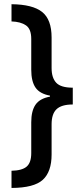

<svg xmlns="http://www.w3.org/2000/svg" viewBox="-20 -739 403 921"><path d="M35.2 162.6V80.1Q85.9 79.1 107.9 60.1Q129.9 41 129.9 -4.4V-152.8Q129.9 -207 150.4 -236.8Q170.9 -266.6 219.7 -275.4V-280.3Q170.9 -289.1 150.4 -318.8Q129.9 -348.6 129.9 -404.3V-552.2Q129.9 -600.1 104.5 -617.4Q79.1 -634.8 35.2 -636.2V-718.8Q136.7 -717.8 182.1 -681.6Q227.5 -645.5 227.5 -559.1V-412.6Q227.5 -365.7 249.8 -342Q272 -318.4 329.1 -318.4V-237.8Q274.9 -237.8 251.2 -215.1Q227.5 -192.4 227.5 -143.1V2Q227.5 85 185.3 123.5Q143.1 162.1 35.2 162.6Z"/></svg>

Font: Open Sans Condensed SemiBold
Style: Regular
Weight: 600
Width: 3
Designer: Monotype Design Team
Foundry: Monotype Imaging Inc.
Version: Version 3.000; ttfautohint (v1.8.4)